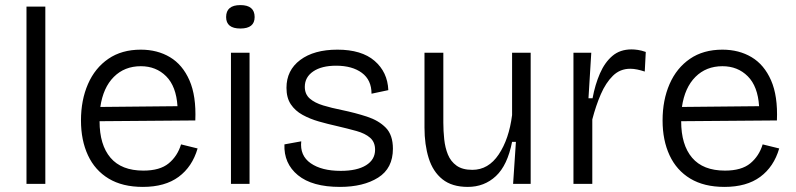

<svg xmlns="http://www.w3.org/2000/svg" viewBox="-20 -722 3126 754"><path d="M84 0V-696H158V0Z M541 12Q461 12 407 -20.5Q353 -53 325.5 -112Q298 -171 298 -249Q298 -329 325.5 -392Q353 -455 405.5 -491Q458 -527 533 -527Q598 -527 647.5 -497.5Q697 -468 724 -406.5Q751 -345 747 -249L371 -246Q371 -153 414 -102.5Q457 -52 543 -52Q608 -52 642.5 -80.5Q677 -109 691 -155L756 -139Q735 -67 681.5 -27.5Q628 12 541 12ZM533 -462Q469 -462 427 -420Q385 -378 374 -302L677 -305Q672 -383 632.5 -422.5Q593 -462 533 -462Z M887 0V-515H960V0ZM924 -610Q868 -610 868 -655Q868 -702 924 -702Q980 -702 980 -655Q980 -610 924 -610Z M1315 12Q1206 12 1150 -34Q1094 -80 1097 -155L1163 -167Q1157 -111 1200 -81Q1243 -51 1318 -51Q1382 -51 1417.5 -73Q1453 -95 1453 -134Q1453 -164 1433.5 -181Q1414 -198 1380 -207.5Q1346 -217 1303 -227Q1267 -235 1232 -245Q1197 -255 1168 -271Q1139 -287 1122 -312.5Q1105 -338 1105 -377Q1105 -446 1159 -486.5Q1213 -527 1305 -527Q1400 -527 1451 -483Q1502 -439 1505 -368L1439 -354Q1439 -408 1401 -436Q1363 -464 1300 -464Q1243 -464 1210 -441.5Q1177 -419 1177 -381Q1177 -352 1196.5 -335Q1216 -318 1249 -308Q1282 -298 1322 -290Q1375 -279 1421 -264Q1467 -249 1495 -220.5Q1523 -192 1523 -138Q1523 -61 1465 -24.5Q1407 12 1315 12Z M1817 12Q1755 12 1717.5 -18Q1680 -48 1663.5 -101Q1647 -154 1647 -221V-515H1721V-240Q1721 -208 1724.5 -175Q1728 -142 1739 -115Q1750 -88 1773 -71.5Q1796 -55 1835 -55Q1898 -55 1938.5 -115.5Q1979 -176 1991 -270V-515H2064V0H1995L2006 -165H1991Q1973 -73 1927.5 -30.5Q1882 12 1817 12Z M2232 0V-515H2302L2291 -336H2307Q2317 -390 2336 -433.5Q2355 -477 2385 -502.5Q2415 -528 2460 -528Q2471 -528 2485 -526Q2499 -524 2516 -518L2512 -441Q2497 -446 2482.5 -449Q2468 -452 2455 -452Q2415 -452 2387 -424.5Q2359 -397 2339.5 -352Q2320 -307 2306 -253V0Z M2825 12Q2745 12 2691 -20.5Q2637 -53 2609.5 -112Q2582 -171 2582 -249Q2582 -329 2609.5 -392Q2637 -455 2689.5 -491Q2742 -527 2817 -527Q2882 -527 2931.5 -497.5Q2981 -468 3008 -406.5Q3035 -345 3031 -249L2655 -246Q2655 -153 2698 -102.5Q2741 -52 2827 -52Q2892 -52 2926.5 -80.5Q2961 -109 2975 -155L3040 -139Q3019 -67 2965.5 -27.5Q2912 12 2825 12ZM2817 -462Q2753 -462 2711 -420Q2669 -378 2658 -302L2961 -305Q2956 -383 2916.5 -422.5Q2877 -462 2817 -462Z"/></svg>

Font: Bricolage Grotesque 10pt Light
Style: Regular
Weight: 300
Designer: Mathieu Triay
Foundry: Atelier Triay
Version: Version 1.000; ttfautohint (v1.8.4.7-5d5b);gftools[0.9.32]